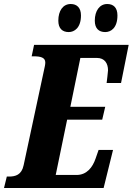

<svg xmlns="http://www.w3.org/2000/svg" viewBox="-41 -938 662 958"><path d="M484 -778C513 -778 545 -799 545 -861C545 -900 525 -918 494 -918C456 -918 432 -884 432 -835C432 -796 452 -778 484 -778ZM302 -778C330 -778 363 -799 363 -861C363 -900 342 -918 312 -918C273 -918 250 -884 250 -835C250 -796 270 -778 302 -778ZM-21 0H476L523 -190H451L436 -147C421 -103 392 -65 341 -65H237L294 -341H469L484 -405H310L360 -649H442C482 -649 498 -621 498 -587C498 -579 492 -533 491 -524H563L601 -714H129L117 -657H127C162 -657 185 -651 185 -626C185 -617 182 -602 179 -590L77 -114C67 -65 36 -57 3 -57H-7Z"/></svg>

Font: Noto Serif ExtraCondensed Black
Style: Italic
Weight: 900
Width: 2
Italic angle: -12°
Designer: Monotype Design Team
Foundry: Monotype Imaging Inc.
Version: Version 2.014